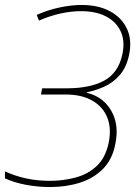

<svg xmlns="http://www.w3.org/2000/svg" viewBox="-33 -744 564 774"><path d="M169 10Q119 10 71.5 1Q24 -8 -13 -25V-53Q29 -34 73.5 -24.5Q118 -15 169 -15Q221 -15 270.5 -28Q320 -41 356 -74Q392 -107 405 -168Q417 -226 399.5 -270Q382 -314 339 -338.5Q296 -363 232 -363H132L137 -388H236Q330 -388 387 -419Q444 -450 460 -524Q472 -578 453.5 -617.5Q435 -657 394 -678Q353 -699 294 -699Q212 -699 124 -661L115 -684Q163 -705 210 -714.5Q257 -724 296 -724Q364 -724 411.5 -698Q459 -672 479.5 -626.5Q500 -581 487 -521Q476 -471 449 -440.5Q422 -410 387 -394.5Q352 -379 317 -372V-370Q383 -354 415.5 -297.5Q448 -241 432 -164Q420 -101 382 -63Q344 -25 289 -7.5Q234 10 169 10Z"/></svg>

Font: Noto Sans Thin
Style: Italic
Weight: 100
Italic angle: -12°
Designer: Monotype Design Team
Foundry: Monotype Imaging Inc.
Version: Version 2.013; ttfautohint (v1.8.4.7-5d5b)